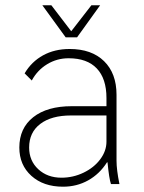

<svg xmlns="http://www.w3.org/2000/svg" viewBox="-20 -695 542 725"><path d="M53 -138Q53 -211 105.5 -252.5Q158 -294 251 -294H382V-325Q382 -398 345.5 -436.5Q309 -475 239 -475Q195 -475 158 -452.5Q121 -430 100 -391L73 -418Q99 -462 142.5 -486Q186 -510 243 -510Q326 -510 373 -464Q420 -418 420 -337V-88Q420 -54 431 0H399Q392 -20 386 -82H384Q356 -38 313 -14Q270 10 218 10Q144 10 98.5 -31Q53 -72 53 -138ZM382 -160V-259H248Q174 -259 132 -227Q90 -195 90 -138Q90 -88 124.5 -56Q159 -24 212 -24Q256 -24 295.5 -43Q335 -62 358.5 -93.5Q382 -125 382 -160ZM140 -675H174L249 -577L325 -675H358L271 -554H228Z"/></svg>

Font: Sarabun Thin
Style: Regular
Weight: 250
Designer: Suppakit Chalermlarp | Katatrad Co.,Ltd.
Foundry: Cadson Demak Co.,Ltd.
Version: Version 1.000; ttfautohint (v1.6)